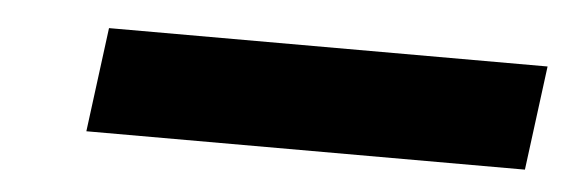

<svg xmlns="http://www.w3.org/2000/svg" viewBox="-25 -449 587 198"><g transform="rotate(5 268.0 -350.0)"><path d="M68 -296 82 -404H536L522 -296Z"/></g></svg>

Font: Host Grotesk
Style: Bold Italic
Weight: 700
Italic angle: -8°
Designer: Doğukan Karapınar
Foundry: Element Type
Version: Version 1.003; ttfautohint (v1.8.4.7-5d5b)